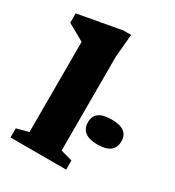

<svg xmlns="http://www.w3.org/2000/svg" viewBox="-178 -849 873 956"><g transform="rotate(30 258.5 -371.0)"><path d="M282 -71 349 -52.5V0H29V-52.5L97.5 -71V-589Q90.5 -593.5 75.2 -602.2Q60 -611 40.2 -621.8Q20.5 -632.5 1 -643.5V-697.5L249.5 -742.5H294L282 -611.5ZM421 -186Q372 -186 348.5 -204.8Q325 -223.5 325 -259Q325 -294.5 348.5 -312Q372 -329.5 421 -329.5Q470 -329.5 493.5 -312Q517 -294.5 517 -259Q517 -223.5 493.5 -204.8Q470 -186 421 -186Z"/></g></svg>

Font: Newsreader 7pt
Style: Bold
Weight: 700
Designer: Hugues Gentile
Foundry: Production Type
Version: Version 1.003